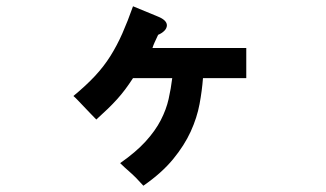

<svg xmlns="http://www.w3.org/2000/svg" viewBox="-20 -452 1040 612"><path d="M765 -203H627Q624 -163 616 -120Q608 -77 588 -33Q568 11 532 55Q496 99 437 140Q414 114 394 96.5Q374 79 363 68Q413 33 444 -1Q475 -35 492.5 -69Q510 -103 517.5 -136.5Q525 -170 529 -203H404Q391 -183 379 -167Q367 -151 353.5 -136Q340 -121 324 -105.5Q308 -90 287 -71Q280 -78 269.5 -89Q259 -100 248.5 -111Q238 -122 229 -131.5Q220 -141 214 -146Q254 -179 282.5 -209.5Q311 -240 332 -273.5Q353 -307 370 -345.5Q387 -384 404 -432Q457 -410 484 -399Q511 -388 512 -372Q512 -362 504 -354Q496 -346 484 -341Q476 -324 472 -315Q468 -306 466 -299H765Z"/></svg>

Font: D2Coding
Style: Bold
Weight: 700
Monospace: yes
Designer: Yong-Rak Park; Jeong-Hwan Yoon; Sang-Min Lee;
Foundry: NHN Corporation
Version: Version 1.3.2; Build 20180524